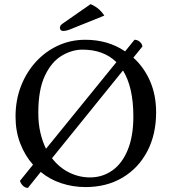

<svg xmlns="http://www.w3.org/2000/svg" viewBox="-20 -889 826 923"><path d="M114.3 14.2Q100.1 14.2 89.4 2.9Q78.6 -8.3 76.2 -20L138.7 -97.2Q100.1 -140.6 77.4 -199.2Q54.7 -257.8 54.7 -328.6Q54.7 -406.7 80.3 -473.6Q106 -540.5 151.6 -590.8Q197.3 -641.1 258.1 -669.4Q318.8 -697.8 390.1 -697.8Q499.5 -697.8 581.5 -642.1L626.5 -697.8Q641.1 -697.8 652.3 -687.7Q663.6 -677.7 664.6 -665.5L621.1 -611.8Q671.9 -566.4 701.2 -499.5Q730.5 -432.6 730.5 -348.6Q730.5 -242.7 688 -161.6Q645.5 -80.6 569.1 -35.2Q492.7 10.3 391.1 10.3Q330.6 10.3 274.9 -8.1Q219.2 -26.4 175.8 -62.5ZM571.3 -550.3 230 -128.4Q265.1 -83 312.7 -59.6Q360.4 -36.1 412.6 -36.1Q472.7 -36.1 520 -69.6Q567.4 -103 594.2 -168.7Q621.1 -234.4 621.1 -328.6Q621.1 -400.4 608.4 -455.6Q595.7 -510.7 571.3 -550.3ZM376.5 -650.4Q325.7 -650.4 276.6 -621.1Q227.5 -591.8 195.8 -524.9Q164.1 -458 164.1 -346.7Q164.1 -294.4 174.1 -251.5Q184.1 -208.5 201.2 -173.8L539.6 -590.3Q478 -650.4 376.5 -650.4ZM415.5 -869.1Q439 -858.9 454.8 -845Q470.7 -831.1 481.4 -814L328.6 -752.4Q311.5 -745.1 301.5 -742.7Q291.5 -740.2 284.2 -740.2Q268.1 -740.2 268.1 -755.9Q268.1 -760.7 270.8 -765.6Q273.4 -770.5 284.2 -777.8Z"/></svg>

Font: Kurinto Seri
Style: Regular
Weight: 400
Designer: Kurinto was developed by Clint Goss from a range of fonts that are compatible with the SIL Open Font License Version 1.1
Foundry: Clinton F. Goss
Version: Version 2.196; July 25, 2020